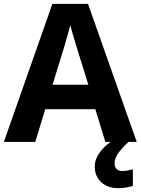

<svg xmlns="http://www.w3.org/2000/svg" viewBox="-20 -737 730 997"><path d="M527 0 475 -170H215L163 0H0L252 -717H437L690 0ZM387 -463Q382 -480 374 -506Q366 -532 358 -559Q350 -586 345 -606Q340 -586 331.5 -556.5Q323 -527 315.5 -500.5Q308 -474 304 -463L253 -297H439ZM575 111Q575 131 586 141Q597 151 614 151Q630 151 645 148Q660 145 670 142V229Q654 233 636 236.5Q618 240 594 240Q538 240 505 208.5Q472 177 472 128Q472 99 487 72Q502 45 526.5 22.5Q551 0 582 -17L647 0Q613 32 594 58.5Q575 85 575 111Z"/></svg>

Font: Noto Sans Tamil
Style: Regular
Weight: 400
Designer: Jelle Bosma - Monotype Design Team
Foundry: Monotype Imaging Inc.
Version: Version 2.003